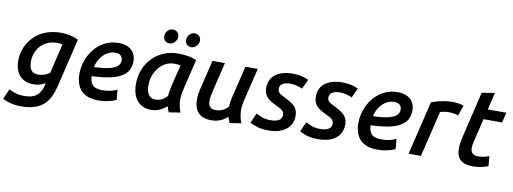

<svg xmlns="http://www.w3.org/2000/svg" viewBox="-99 -1151 4672 1748"><g transform="rotate(10 2236.5 -276.5)"><path d="M140 188Q89 188 45.5 177Q2 166 -30 149L10 54Q38 69 73.5 79.5Q109 90 154 90Q230 90 269.5 56Q309 22 321 -36L325 -58Q301 -44 274 -36.5Q247 -29 218 -29Q158 -29 119 -54Q80 -79 62 -121.5Q44 -164 44 -217Q44 -271 60.5 -319.5Q77 -368 107 -407.5Q137 -447 178.5 -476Q220 -505 272 -520Q324 -535 384 -535Q413 -535 440.5 -531Q468 -527 494.5 -519.5Q521 -512 546 -499L439 -53Q426 2 405 46.5Q384 91 350 122.5Q316 154 264.5 171Q213 188 140 188ZM245 -124Q268 -124 296.5 -132Q325 -140 350 -159L415 -432Q404 -435 391 -436.5Q378 -438 365 -438Q315 -438 276.5 -420.5Q238 -403 211.5 -373Q185 -343 172 -306Q159 -269 159 -229Q159 -201 166 -176.5Q173 -152 192 -138Q211 -124 245 -124Z M826 13Q748 13 701 -14.5Q654 -42 633.5 -89Q613 -136 613 -194Q613 -259 634.5 -319.5Q656 -380 696 -429Q736 -478 793 -506.5Q850 -535 921 -535Q991 -535 1034.5 -497.5Q1078 -460 1078 -394Q1078 -320 1033 -277Q988 -234 908.5 -216Q829 -198 726 -195Q726 -193 726 -191Q726 -189 726 -187Q730 -153 741.5 -130Q753 -107 779 -96Q805 -85 848 -85Q881 -85 915.5 -92Q950 -99 980 -114L989 -21Q958 -6 915.5 3.5Q873 13 826 13ZM733 -280Q829 -283 880.5 -297Q932 -311 951.5 -333Q971 -355 971 -381Q971 -411 953 -426.5Q935 -442 904 -442Q862 -442 827 -420.5Q792 -399 767.5 -362.5Q743 -326 733 -280Z M1312 14Q1255 14 1215.5 -12Q1176 -38 1156 -84.5Q1136 -131 1136 -193Q1136 -267 1161 -329.5Q1186 -392 1230.5 -437.5Q1275 -483 1336 -508.5Q1397 -534 1468 -534Q1485 -534 1513.5 -532Q1542 -530 1575 -523.5Q1608 -517 1638 -503L1569 -215Q1560 -178 1558 -142.5Q1556 -107 1562 -73.5Q1568 -40 1581 -8L1475 8Q1469 -4 1464.5 -17Q1460 -30 1456 -45Q1425 -17 1389 -1.5Q1353 14 1312 14ZM1336 -85Q1366 -85 1392 -98Q1418 -111 1443 -138Q1445 -164 1450.5 -194.5Q1456 -225 1462 -251L1507 -431Q1492 -434 1479.5 -435.5Q1467 -437 1452 -437Q1407 -437 1370 -418Q1333 -399 1306 -365.5Q1279 -332 1264.5 -291Q1250 -250 1250 -205Q1250 -164 1260 -137.5Q1270 -111 1289 -98Q1308 -85 1336 -85ZM1574 -611Q1548 -611 1532 -627Q1516 -643 1516 -668Q1516 -698 1536.5 -719.5Q1557 -741 1584 -741Q1610 -741 1626 -724.5Q1642 -708 1642 -683Q1642 -664 1632 -647.5Q1622 -631 1606.5 -621Q1591 -611 1574 -611ZM1372 -611Q1346 -611 1330 -627Q1314 -643 1314 -668Q1314 -698 1334.5 -719.5Q1355 -741 1383 -741Q1409 -741 1425 -724.5Q1441 -708 1441 -683Q1441 -664 1431 -647.5Q1421 -631 1405.5 -621Q1390 -611 1372 -611Z M1869 12Q1809 12 1773.5 -9.5Q1738 -31 1722.5 -68.5Q1707 -106 1707.5 -153Q1708 -200 1720 -249L1786 -522H1901L1839 -263Q1831 -231 1825.5 -200Q1820 -169 1823 -143Q1826 -117 1842 -101.5Q1858 -86 1894 -86Q1927 -86 1953.5 -98.5Q1980 -111 2006 -138Q2007 -156 2009.5 -175.5Q2012 -195 2016.5 -214.5Q2021 -234 2025 -251L2091 -522H2205L2131 -215Q2122 -178 2120 -142.5Q2118 -107 2124.5 -73.5Q2131 -40 2143 -8L2038 8Q2032 -4 2027 -17.5Q2022 -31 2018 -46Q1987 -18 1950.5 -3Q1914 12 1869 12Z M2398 13Q2336 13 2292 -1Q2248 -15 2224 -28L2265 -120Q2291 -106 2323.5 -94Q2356 -82 2400 -82Q2434 -82 2457.5 -90Q2481 -98 2492.5 -113Q2504 -128 2504 -147Q2504 -166 2496.5 -177.5Q2489 -189 2472.5 -199.5Q2456 -210 2431 -221Q2400 -236 2372.5 -253Q2345 -270 2327.5 -297Q2310 -324 2310 -366Q2310 -422 2337.5 -459.5Q2365 -497 2414 -516Q2463 -535 2527 -535Q2572 -535 2609.5 -526Q2647 -517 2674 -504L2633 -415Q2612 -425 2582 -433Q2552 -441 2521 -441Q2497 -441 2475 -435.5Q2453 -430 2438.5 -416Q2424 -402 2424 -376Q2424 -358 2433 -346.5Q2442 -335 2458 -326Q2474 -317 2494 -307Q2535 -287 2562.5 -267.5Q2590 -248 2604 -222.5Q2618 -197 2618 -157Q2618 -107 2592.5 -69Q2567 -31 2517.5 -9Q2468 13 2398 13Z M2857 13Q2795 13 2751 -1Q2707 -15 2683 -28L2724 -120Q2750 -106 2782.5 -94Q2815 -82 2859 -82Q2893 -82 2916.5 -90Q2940 -98 2951.5 -113Q2963 -128 2963 -147Q2963 -166 2955.5 -177.5Q2948 -189 2931.5 -199.5Q2915 -210 2890 -221Q2859 -236 2831.5 -253Q2804 -270 2786.5 -297Q2769 -324 2769 -366Q2769 -422 2796.5 -459.5Q2824 -497 2873 -516Q2922 -535 2986 -535Q3031 -535 3068.5 -526Q3106 -517 3133 -504L3092 -415Q3071 -425 3041 -433Q3011 -441 2980 -441Q2956 -441 2934 -435.5Q2912 -430 2897.5 -416Q2883 -402 2883 -376Q2883 -358 2892 -346.5Q2901 -335 2917 -326Q2933 -317 2953 -307Q2994 -287 3021.5 -267.5Q3049 -248 3063 -222.5Q3077 -197 3077 -157Q3077 -107 3051.5 -69Q3026 -31 2976.5 -9Q2927 13 2857 13Z M3405 13Q3327 13 3280 -14.5Q3233 -42 3212.5 -89Q3192 -136 3192 -194Q3192 -259 3213.5 -319.5Q3235 -380 3275 -429Q3315 -478 3372 -506.5Q3429 -535 3500 -535Q3570 -535 3613.5 -497.5Q3657 -460 3657 -394Q3657 -320 3612 -277Q3567 -234 3487.5 -216Q3408 -198 3305 -195Q3305 -193 3305 -191Q3305 -189 3305 -187Q3309 -153 3320.5 -130Q3332 -107 3358 -96Q3384 -85 3427 -85Q3460 -85 3494.5 -92Q3529 -99 3559 -114L3568 -21Q3537 -6 3494.5 3.5Q3452 13 3405 13ZM3312 -280Q3408 -283 3459.5 -297Q3511 -311 3530.5 -333Q3550 -355 3550 -381Q3550 -411 3532 -426.5Q3514 -442 3483 -442Q3441 -442 3406 -420.5Q3371 -399 3346.5 -362.5Q3322 -326 3312 -280Z M3691 0 3810 -496Q3850 -511 3900.5 -522.5Q3951 -534 4009 -534Q4033 -534 4059.5 -530Q4086 -526 4108 -517L4075 -422Q4055 -428 4035 -432Q4015 -436 3985 -436Q3966 -436 3945 -432.5Q3924 -429 3907 -424L3805 0Z M4288 12Q4227 12 4192.5 -7Q4158 -26 4145 -59.5Q4132 -93 4133.5 -136.5Q4135 -180 4147 -229L4250 -662L4369 -681L4331 -522H4503L4480 -428H4308L4257 -215Q4248 -181 4248 -151Q4248 -121 4264.5 -103.5Q4281 -86 4321 -86Q4348 -86 4371 -91.5Q4394 -97 4419 -106L4427 -15Q4399 -4 4364.5 4Q4330 12 4288 12Z"/></g></svg>

Font: Ubuntu Sans SemiBold
Style: Italic
Weight: 600
Italic angle: -13.5°
Designer: Dalton Maag Ltd
Foundry: Dalton Maag Ltd
Version: Version 1.006